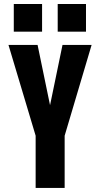

<svg xmlns="http://www.w3.org/2000/svg" viewBox="-20 -920 490 940"><path d="M154.5 0V-255.5L21.5 -700H164L225 -405L286 -700H428.5L296.5 -255.5V0ZM47.5 -900.5H186V-765H47.5ZM262.5 -900.5H401V-765H262.5Z"/></svg>

Font: Trispace Condensed SemiBold
Style: Regular
Weight: 600
Width: 3
Designer: Tyler Finck
Foundry: Etcetera Type Company
Version: Version 1.210; ttfautohint (v1.8.3)